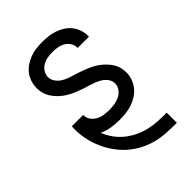

<svg xmlns="http://www.w3.org/2000/svg" viewBox="-218 -624 936 936"><g transform="rotate(-45 250.0 -156.5)"><path d="M435 215Q400 215 364.5 213Q329 211 295 202Q261 193 229.5 176.5Q198 160 171.5 136.5Q145 113 124.5 84Q104 55 90 22.5Q76 -10 68.5 -44.5Q61 -79 61 -115Q61 -120 61.5 -125Q62 -130 62 -135H140V-132Q140 -114 151 -99Q162 -84 178.5 -75.5Q195 -67 213 -64.5Q231 -62 249 -62Q267 -62 285.5 -65Q304 -68 320 -76Q336 -84 347.5 -99.5Q359 -115 359 -133Q359 -151 349 -165.5Q339 -180 324.5 -189.5Q310 -199 294 -205Q278 -211 261.5 -216Q245 -221 228.5 -226.5Q212 -232 196 -238.5Q180 -245 165 -253Q150 -261 136 -271.5Q122 -282 110.5 -294.5Q99 -307 90 -321.5Q81 -336 76.5 -353Q72 -370 72 -387Q72 -408 78.5 -429Q85 -450 98 -467Q111 -484 129 -496Q147 -508 167 -515.5Q187 -523 208.5 -525.5Q230 -528 251 -528Q272 -528 293 -525.5Q314 -523 334 -516Q354 -509 372 -497.5Q390 -486 403 -469.5Q416 -453 423 -432.5Q430 -412 430 -391V-385H352V-388Q352 -405 342.5 -420Q333 -435 318 -443.5Q303 -452 285.5 -455Q268 -458 251 -458Q234 -458 216.5 -455Q199 -452 184 -443.5Q169 -435 159 -419.5Q149 -404 149 -387Q149 -370 159 -355Q169 -340 183 -330.5Q197 -321 213.5 -315Q230 -309 246.5 -304Q263 -299 279 -293.5Q295 -288 311 -281.5Q327 -275 342.5 -267Q358 -259 371.5 -248.5Q385 -238 397 -225.5Q409 -213 418 -198.5Q427 -184 431.5 -167Q436 -150 436 -133Q436 -111 428.5 -90Q421 -69 407.5 -52Q394 -35 375 -23Q356 -11 335.5 -4Q315 3 293 5.5Q271 8 249 8Q221 8 192.5 3.5Q164 -1 139 -13Q150 15 167.5 39.5Q185 64 208.5 83Q232 102 259 115Q286 128 315.5 135Q345 142 375 143.5Q405 145 435 145H436V215Z"/></g></svg>

Font: Iosevka Fixed
Style: Regular
Weight: 400
Monospace: yes
Designer: Belleve Invis
Foundry: Belleve Invis
Version: Version 33.2.4